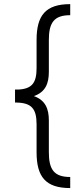

<svg xmlns="http://www.w3.org/2000/svg" viewBox="-20 -785 408 948"><path d="M54.2 -342.8V-278.8C134.3 -278.8 160.6 -250.5 160.6 -171.4V-33.7C160.6 87.4 204.6 143.6 326.7 143.6V88.9C246.6 88.9 221.2 51.8 221.2 -33.7V-190.4C221.2 -247.1 204.6 -290 147.5 -310.5C204.6 -330.6 221.2 -373 221.2 -430.2V-587.4C221.2 -672.9 246.6 -710 326.7 -710V-764.6C204.6 -764.6 160.6 -708.5 160.6 -587.4V-448.7C160.6 -376 138.2 -346.7 71.3 -342.8Z"/></svg>

Font: Raveo Display Display Light
Style: Regular
Weight: 300
Designer: Jakub Foglar, Rasmus Andersson (Inter)
Foundry: Jakubfoglar.com
Version: Version 1.100;Glyphs 3.2.3 (3260)